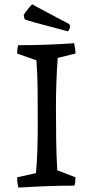

<svg xmlns="http://www.w3.org/2000/svg" viewBox="-20 -846 422 875"><path d="M64 9Q58 -15 58 -38L144 -57Q149 -113 150.5 -169Q152 -225 152 -280Q152 -356 151.5 -430.5Q151 -505 146 -571L58 -602Q58 -612 59 -621Q60 -630 63 -640Q191 -640 318 -649Q320 -637 322 -625.5Q324 -614 324 -602L243 -582Q239 -527 237 -470.5Q235 -414 235 -358Q235 -282 236 -209Q237 -136 241 -70L324 -38Q324 -28 323 -19Q322 -10 319 0Q255 0 191.5 2.5Q128 5 64 9ZM290 -703Q184 -731 138.5 -743.5Q93 -756 92 -759L88 -778Q99 -795 111.5 -810Q124 -825 128 -826L140 -819L237 -767L296 -736L300 -724Q299 -720 296.5 -714Q294 -708 290 -703Z"/></svg>

Font: Labrada
Style: Regular
Weight: 400
Designer: Mercedes Jáuregui
Foundry: Omnibus-Type Team
Version: Version 1.000; ttfautohint (v1.8.4.7-5d5b)